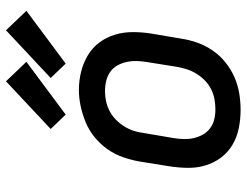

<svg xmlns="http://www.w3.org/2000/svg" viewBox="-111 -703 822 640"><g transform="rotate(-90 300.0 -383.0)"><path d="M254 8Q223 8 193 2Q163 -4 137.5 -19Q112 -34 94.5 -57.5Q77 -81 68.5 -109.5Q60 -138 60.5 -169Q61 -200 66 -231L82 -331Q87 -358 96.5 -385Q106 -412 122.5 -435.5Q139 -459 162 -478Q185 -497 211.5 -508Q238 -519 265.5 -525Q293 -531 320 -531Q352 -531 381.5 -523.5Q411 -516 436 -501Q461 -486 478.5 -462.5Q496 -439 504.5 -410.5Q513 -382 513 -351Q513 -320 508 -289L491 -189Q487 -162 477.5 -135.5Q468 -109 451.5 -85Q435 -61 412 -42.5Q389 -24 362.5 -12.5Q336 -1 308.5 3.5Q281 8 254 8ZM255 -76Q272 -76 289 -79Q306 -82 322 -90Q338 -98 351 -110.5Q364 -123 373.5 -138Q383 -153 388.5 -169.5Q394 -186 397 -203L413 -303Q416 -320 416.5 -337.5Q417 -355 413.5 -371.5Q410 -388 402 -402.5Q394 -417 380.5 -426.5Q367 -436 350.5 -440Q334 -444 316 -444Q299 -444 282.5 -440.5Q266 -437 250.5 -429Q235 -421 222 -408.5Q209 -396 199.5 -381Q190 -366 184.5 -350Q179 -334 177 -317L160 -217Q157 -200 156.5 -182.5Q156 -165 159.5 -149Q163 -133 171 -118.5Q179 -104 192 -94Q205 -84 221.5 -80Q238 -76 255 -76Q255 -76 255 -76Q255 -76 255 -76ZM408 -575 360 -625 519 -774 584 -706ZM238 -575 190 -625 349 -774 414 -706Z"/></g></svg>

Font: Iosevka Etoile Medium Oblique
Style: Regular
Weight: 500
Italic angle: -9°
Designer: Belleve Invis
Foundry: Belleve Invis
Version: Version 15.5.2; ttfautohint (v1.8.4)